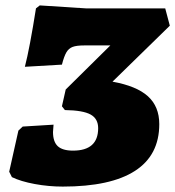

<svg xmlns="http://www.w3.org/2000/svg" viewBox="-20 -678 648 710"><path d="M569 -219Q569 -104 479 -46Q389 12 212 12Q160 12 108.5 2.5Q57 -7 24 -23L14 -43L48 -195L64 -210L178 -217Q176 -197 176 -190Q176 -154 193.5 -137.5Q211 -121 250 -121Q343 -121 343 -204Q343 -239 315 -254.5Q287 -270 220 -271L209 -285L223 -347L388 -510H291Q263 -510 248.5 -504.5Q234 -499 225.5 -484.5Q217 -470 209 -439L72 -431Q90 -501 113 -647L127 -658L298 -647H591L608 -583L396 -376Q485 -360 527 -322Q569 -284 569 -219Z"/></svg>

Font: Alegreya Black
Style: Italic
Weight: 900
Italic angle: -7°
Designer: Juan Pablo del Peral
Foundry: Huerta Tipografica
Version: Version 2.007; ttfautohint (v1.6)